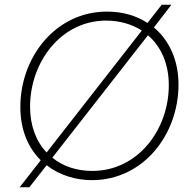

<svg xmlns="http://www.w3.org/2000/svg" viewBox="-20 -755 808 811"><path d="M63 36H104L177 -57C231 -15 300 6 368 6C584 6 734 -185 734 -398C734 -499 696 -584 630 -639L704 -735H663L603 -658C556 -689 498 -706 431 -706C219 -706 66 -518 66 -303C66 -204 100 -130 152 -78ZM370 -33C303 -33 245 -53 201 -89L605 -606C660 -559 693 -486 693 -395C693 -207 562 -33 370 -33ZM107 -304C107 -493 238 -668 428 -668C485 -668 537 -653 579 -626L177 -111C132 -158 107 -225 107 -304Z"/></svg>

Font: Fixel Display 20240404 ExLight
Style: Italic
Weight: 200
Italic angle: -10°
Designer: AlfaBravo + MacPaw
Foundry: Kyrylo Tkachov, Marchela Mozhyna, Serhii Makarenko, Maria Weinstein, Zakhar Kryvoshyya
Version: Version 1.211;Glyphs 3.2 (3225)